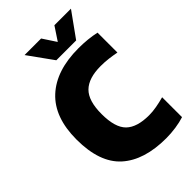

<svg xmlns="http://www.w3.org/2000/svg" viewBox="-280 -1051 1160 1160"><g transform="rotate(-45 300.0 -470.5)"><path d="M420 10Q232.5 10 131.8 -80.2Q31 -170.5 31 -368Q31 -557.5 135 -653.8Q239 -750 429.5 -750Q509.5 -750 577.5 -735V-565Q547 -571 514.8 -575Q482.5 -579 448 -579Q345 -579 296 -531Q247 -483 247 -370Q247 -254.5 294.5 -208Q342 -161.5 445.5 -161.5Q475.5 -161.5 509.2 -167.5Q543 -173.5 577.5 -183V-13Q546 -2.5 503.5 3.8Q461 10 420 10ZM283.5 -793 170 -951H311.5L368 -865L425 -951H566.5L453 -793Z"/></g></svg>

Font: Encode Sans Semi Condensed Black
Style: Regular
Weight: 900
Width: 4
Designer: Multiple Designers
Foundry: Impallari Type
Version: Version 3.000; ttfautohint (v1.8.3) -l 8 -r 50 -G 200 -x 14 